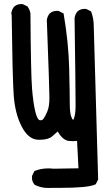

<svg xmlns="http://www.w3.org/2000/svg" viewBox="-20 -786 540 939"><path d="M445.8 116.2Q410.6 132.8 273.4 132.8Q251.5 132.8 234.9 132.8Q226.6 133.3 219 133.3Q211.4 133.3 200.7 132.6Q189.9 131.8 176.5 128.2Q163.1 124.5 149.4 117.7L148.4 116.2Q136.2 102.5 136.2 82Q136.2 79.1 136.7 74.2L148.4 50.3L151.4 49.3Q181.2 37.6 215.8 37.6Q228.5 37.6 241.7 39.1L363.8 37.1L356.9 -96.7Q348.6 -95.7 338.9 -95.7Q329.1 -95.7 317.4 -96.7Q287.1 -99.6 262.2 -143.1L235.8 -119.6Q215.8 -102.5 175.3 -102.5Q170.9 -102.5 166 -102.5Q117.2 -104.5 84.5 -170.4Q52.7 -233.4 46.9 -322.8Q41 -410.6 37.1 -711.9L35.2 -720.2Q37.6 -739.7 49.3 -753.4Q63.5 -766.1 84 -766.1Q86.9 -766.1 91.8 -765.6L114.7 -754.4L115.7 -752.4Q126.5 -737.3 128.9 -719.2V-718.8Q130.9 -425.3 136.7 -352.5Q142.6 -279.8 153.3 -237.8Q161.1 -206.5 170.9 -199.7Q173.3 -197.8 178.7 -197.8Q187.5 -197.8 192.9 -205.6Q202.1 -217.8 211.9 -242.2Q221.7 -266.1 221.7 -308.8Q221.7 -351.6 209 -688Q211.4 -706.5 223.1 -720.2Q237.3 -732.9 258.3 -732.9Q261.7 -732.9 266.6 -732.4L291 -720.2Q315.4 -577.1 318.4 -449.7Q321.3 -323.2 321.3 -274.4Q321.3 -225.6 332.5 -206.1Q335.4 -201.2 337.4 -199.2Q338.9 -200.7 340.3 -203.6Q348.6 -221.7 349.6 -261.2Q349.6 -267.1 349.6 -280.3Q349.6 -358.9 344.7 -697.3V-697.8Q347.2 -716.3 358.9 -730Q367.2 -737.3 376.2 -740Q385.3 -742.7 393.6 -742.7Q397 -742.7 401.4 -742.2L425.3 -730.5L426.3 -727.5Q438.5 -694.8 438.5 -658.2L460 91.8L448.2 115.2Z"/></svg>

Font: Bakudai
Style: Bold
Weight: 700
Version: Version 1.48